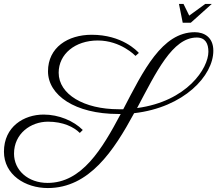

<svg xmlns="http://www.w3.org/2000/svg" viewBox="-49 -866 1100 972"><path d="M1031 -609C1031 -679 983 -703 937 -703C771 -703 676 -507 575 -313H551C377 -313 248 -388 248 -498C248 -592 331 -661 446 -661C562 -661 636 -584 637 -583L654 -598C645 -608 569 -690 415 -690C295 -690 194 -626 194 -505C194 -384 331 -289 549 -289H562C467 -110 365 60 192 60C93 60 22 -4 22 -88C22 -190 107 -250 194 -250C270 -250 325 -223 355 -193L370 -208C324 -254 249 -286 172 -286C72 -286 -29 -225 -29 -98C-29 19 79 86 193 86C403 86 527 -103 630 -293C883 -322 1031 -483 1031 -609ZM947 -676C991 -676 1006 -645 1006 -604C1006 -521 899 -353 645 -319C742 -501 824 -676 947 -676ZM857 -846 876 -751H917L1023 -846H990L909 -787L880 -846Z"/></svg>

Font: Parisienne
Style: Regular
Weight: 400
Designer: Astigmatic (AOETI)
Foundry: Astigmatic (AOETI)
Version: Version 1.000